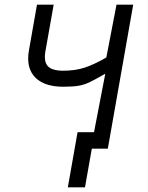

<svg xmlns="http://www.w3.org/2000/svg" viewBox="-20 -570 640 828"><path d="M314.5 0H385.5L434 -252Q387.5 -225.5 365.5 -215Q343.5 -204.5 319 -200.2Q294.5 -196 253 -196Q180 -196 140.8 -228Q101.5 -260 101.5 -318Q101.5 -334 104.5 -351L139.5 -550H211.5L175.5 -347Q173.5 -335.5 173.5 -324Q173.5 -293 192.8 -279Q212 -265 251 -265Q303.5 -265 344 -278Q384.5 -291 438.5 -322L482.5 -550H554.5L445 71H376L346.5 238H272.5Z"/></svg>

Font: JuliaMono ExtraBoldItalic
Style: Regular
Weight: 800
Italic angle: -9°
Monospace: yes
Designer: cormullion
Foundry: corm
Version: Version 0.049; ttfautohint (v1.8.4)